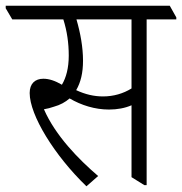

<svg xmlns="http://www.w3.org/2000/svg" viewBox="-50 -643 638 673"><path d="M253 10 294 -26C225 -85 144 -168 104 -260C116 -262 128 -265 139 -269C161 -275 179 -285 194 -298C235 -274 283 -259 332 -259C361 -259 388 -264 411 -274V-22L456 6H464V-575H568V-582L545 -623H-30V-614L-7 -575H172C185 -534 191 -492 191 -448C191 -405 182 -371 167 -346C143 -360 122 -367 102 -367C73 -367 54 -350 54 -317C54 -239 141 -98 253 10ZM241 -430C241 -477 232 -527 218 -575H411V-333C382 -315 348 -305 311 -305C280 -305 249 -312 217 -327C233 -354 241 -388 241 -430Z"/></svg>

Font: Noto Serif Devanagari Condensed Light
Style: Regular
Weight: 300
Width: 3
Designer: Universal Thirst, Indian Type Foundry and the Monotype Design Team
Foundry: Monotype Imaging Inc.
Version: Version 2.004